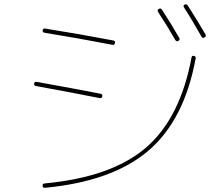

<svg xmlns="http://www.w3.org/2000/svg" viewBox="-20 -852 1040 901"><path d="M179.7 19.5Q179.7 9.8 189.5 8.8Q503.9 -20.5 665 -159.2Q826.2 -297.9 878.9 -583Q880.9 -591.8 889.6 -589.8Q899.4 -587.9 898.4 -579.1Q845.7 -290 677.2 -145.5Q508.8 -1 191.4 29.3Q179.7 30.3 179.7 19.5ZM802.7 -664.1Q769.5 -722.7 721.7 -795.9Q716.8 -804.7 724.6 -809.6Q733.4 -815.4 739.3 -807.6Q782.2 -742.2 821.3 -673.8Q826.2 -665 816.9 -660.2Q807.6 -655.3 802.7 -664.1ZM925.8 -679.7Q876 -767.6 843.8 -816.4Q837.9 -825.2 845.7 -830.1Q854.5 -835 860.4 -827.1Q908.2 -752.9 944.3 -690.4Q949.2 -681.6 939.9 -676.3Q930.7 -670.9 925.8 -679.7ZM149.4 -448.2Q138.7 -450.2 140.1 -460Q141.6 -469.7 152.3 -467.8Q331.1 -435.5 452.1 -412.1Q461.9 -410.2 460 -399.9Q458 -389.6 448.2 -391.6Q315.4 -418 149.4 -448.2ZM189.5 -698.2Q178.7 -700.2 180.2 -710Q181.6 -719.7 192.4 -717.8Q346.7 -693.4 511.7 -662.1Q521.5 -660.2 519.5 -649.9Q517.6 -639.6 507.8 -641.6Q352.5 -671.9 189.5 -698.2Z"/></svg>

Font: Rounded Mgen+ 1m thin
Style: Regular
Weight: 100
Designer: [Source Han Sans]
Ryoko NISHIZUKA  (kana & ideographs); Paul D. Hunt (Latin, Greek & Cyrillic); Wenlong ZHANG  (bopomofo
Version: Version 1.059.20150602